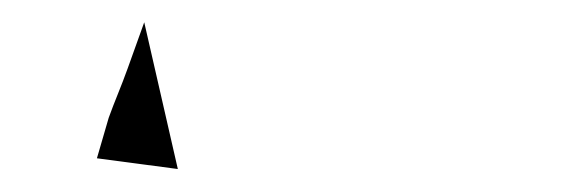

<svg xmlns="http://www.w3.org/2000/svg" viewBox="-20 -55 498 168"><path d="M135.6 92.9 64.8 83.5 75.1 48.1C80.4 33.3 86 20.9 91.7 4.9L106.2 -35.5Z"/></svg>

Font: Tape
Style: Regular
Weight: 500
Foundry: Cannot Into Space Fonts
Version: Version 0.97